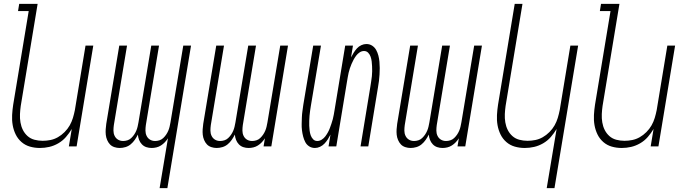

<svg xmlns="http://www.w3.org/2000/svg" viewBox="-20 -755 3540 990"><path d="M186 8Q159 8 134.5 1Q110 -6 91 -22.5Q72 -39 61 -61.5Q50 -84 45.5 -109.5Q41 -135 42.5 -162Q44 -189 48 -215L128 -698H73L79 -735H174L87 -209Q84 -188 83 -166.5Q82 -145 85.5 -124Q89 -103 98 -85Q107 -67 122 -53.5Q137 -40 157.5 -34.5Q178 -29 200 -29Q220 -29 240 -33Q260 -37 278.5 -47.5Q297 -58 313 -74Q329 -90 339.5 -108.5Q350 -127 356 -147Q362 -167 366 -187L421 -520H461L375 0H335L350 -90Q337 -68 320 -48.5Q303 -29 280.5 -16Q258 -3 234 2.5Q210 8 186 8Z M803 215 846 -42Q839 -31 830 -21.5Q821 -12 810 -5Q799 2 786.5 5Q774 8 762 8Q747 8 734 3.5Q721 -1 711.5 -11Q702 -21 697 -34Q692 -47 691 -61Q684 -47 675 -34Q666 -21 654 -11Q642 -1 627 3.5Q612 8 597 8Q583 8 569.5 3.5Q556 -1 547 -10.5Q538 -20 532.5 -33Q527 -46 525.5 -60Q524 -74 525 -88.5Q526 -103 528 -117L595 -520H635L567 -110Q565 -96 565 -81.5Q565 -67 571 -54.5Q577 -42 588.5 -35Q600 -28 615 -28Q626 -28 637 -31.5Q648 -35 656.5 -43Q665 -51 671.5 -60.5Q678 -70 682.5 -80.5Q687 -91 689.5 -102Q692 -113 694 -124L760 -520H800L732 -110Q730 -96 730 -81.5Q730 -67 736 -54.5Q742 -42 753.5 -35Q765 -28 780 -28Q791 -28 802 -31.5Q813 -35 821.5 -43Q830 -51 836.5 -60.5Q843 -70 847.5 -80.5Q852 -91 854.5 -102Q857 -113 859 -124L925 -520H965L843 215Z M1262 8Q1247 8 1234 3.5Q1221 -1 1211.5 -11Q1202 -21 1197 -34Q1192 -47 1191 -61Q1184 -47 1175 -34Q1166 -21 1154 -11Q1142 -1 1127 3.5Q1112 8 1097 8Q1083 8 1069.5 3.5Q1056 -1 1047 -10.5Q1038 -20 1032.5 -33Q1027 -46 1025.5 -60Q1024 -74 1025 -88.5Q1026 -103 1028 -117L1095 -520H1135L1067 -110Q1065 -96 1065 -81.5Q1065 -67 1071 -54.5Q1077 -42 1088.5 -35Q1100 -28 1115 -28Q1126 -28 1137 -31.5Q1148 -35 1156.5 -43Q1165 -51 1171.5 -60.5Q1178 -70 1182.5 -80.5Q1187 -91 1189.5 -102Q1192 -113 1194 -124L1260 -520H1300L1232 -110Q1230 -96 1230 -81.5Q1230 -67 1236 -54.5Q1242 -42 1253.5 -35Q1265 -28 1280 -28Q1291 -28 1302 -31.5Q1313 -35 1321.5 -43Q1330 -51 1336.5 -60.5Q1343 -70 1347.5 -80.5Q1352 -91 1354.5 -102Q1357 -113 1359 -124L1425 -520H1465L1379 0H1339L1346 -42Q1339 -31 1330 -21.5Q1321 -12 1310 -5Q1299 2 1286.5 5Q1274 8 1262 8Z M1604 8Q1587 8 1574 -0.5Q1561 -9 1554 -22.5Q1547 -36 1543 -51.5Q1539 -67 1537 -83.5Q1535 -100 1535.5 -116Q1536 -132 1536.5 -149Q1537 -166 1539.5 -182.5Q1542 -199 1544 -215L1595 -520H1635L1583 -210Q1581 -197 1579 -184Q1577 -171 1576 -158Q1575 -145 1574.5 -132Q1574 -119 1574.5 -106.5Q1575 -94 1576.5 -81.5Q1578 -69 1582 -57.5Q1586 -46 1594.5 -37Q1603 -28 1616 -28Q1628 -28 1639 -35Q1650 -42 1657.5 -52Q1665 -62 1671 -73Q1677 -84 1681 -95Q1685 -106 1689 -117.5Q1693 -129 1696 -140.5Q1699 -152 1701 -163.5Q1703 -175 1705 -187L1760 -520H1800L1790 -459Q1796 -471 1803.5 -483Q1811 -495 1820.5 -505.5Q1830 -516 1843 -522Q1856 -528 1869 -528Q1886 -528 1899 -519.5Q1912 -511 1919.5 -497.5Q1927 -484 1931 -468.5Q1935 -453 1936.5 -436.5Q1938 -420 1938 -404Q1938 -388 1937 -371Q1936 -354 1934 -337.5Q1932 -321 1929 -305L1879 0H1839L1890 -310Q1892 -323 1894 -336Q1896 -349 1897.5 -362Q1899 -375 1899 -388Q1899 -401 1898.5 -413.5Q1898 -426 1896.5 -438.5Q1895 -451 1891 -462.5Q1887 -474 1878.5 -483Q1870 -492 1857 -492Q1845 -492 1834.5 -485Q1824 -478 1816.5 -468Q1809 -458 1803 -447Q1797 -436 1792.5 -425Q1788 -414 1784 -402.5Q1780 -391 1777.5 -379.5Q1775 -368 1773 -356.5Q1771 -345 1769 -333L1714 0H1674L1684 -61Q1678 -49 1670.5 -37Q1663 -25 1653 -14.5Q1643 -4 1630 2Q1617 8 1604 8Z M2262 8Q2247 8 2234 3.5Q2221 -1 2211.5 -11Q2202 -21 2197 -34Q2192 -47 2191 -61Q2184 -47 2175 -34Q2166 -21 2154 -11Q2142 -1 2127 3.5Q2112 8 2097 8Q2083 8 2069.5 3.5Q2056 -1 2047 -10.5Q2038 -20 2032.5 -33Q2027 -46 2025.5 -60Q2024 -74 2025 -88.5Q2026 -103 2028 -117L2095 -520H2135L2067 -110Q2065 -96 2065 -81.5Q2065 -67 2071 -54.5Q2077 -42 2088.5 -35Q2100 -28 2115 -28Q2126 -28 2137 -31.5Q2148 -35 2156.5 -43Q2165 -51 2171.5 -60.5Q2178 -70 2182.5 -80.5Q2187 -91 2189.5 -102Q2192 -113 2194 -124L2260 -520H2300L2232 -110Q2230 -96 2230 -81.5Q2230 -67 2236 -54.5Q2242 -42 2253.5 -35Q2265 -28 2280 -28Q2291 -28 2302 -31.5Q2313 -35 2321.5 -43Q2330 -51 2336.5 -60.5Q2343 -70 2347.5 -80.5Q2352 -91 2354.5 -102Q2357 -113 2359 -124L2425 -520H2465L2379 0H2339L2346 -42Q2339 -31 2330 -21.5Q2321 -12 2310 -5Q2299 2 2286.5 5Q2274 8 2262 8Z M2799 215 2850 -90Q2837 -68 2820 -48.5Q2803 -29 2780.5 -16Q2758 -3 2734 2.5Q2710 8 2686 8Q2659 8 2634.5 1Q2610 -6 2591 -22.5Q2572 -39 2561 -61.5Q2550 -84 2545.5 -109.5Q2541 -135 2542.5 -162Q2544 -189 2548 -215L2634 -735H2674L2587 -209Q2584 -188 2583 -166.5Q2582 -145 2585.5 -124Q2589 -103 2598 -85Q2607 -67 2622 -53.5Q2637 -40 2657.5 -34.5Q2678 -29 2700 -29Q2720 -29 2740 -33Q2760 -37 2778.5 -47.5Q2797 -58 2813 -74Q2829 -90 2839.5 -108.5Q2850 -127 2856 -147Q2862 -167 2866 -187L2921 -520H2961L2839 215Z M3186 8Q3159 8 3134.5 1Q3110 -6 3091 -22.5Q3072 -39 3061 -61.5Q3050 -84 3045.5 -109.5Q3041 -135 3042.5 -162Q3044 -189 3048 -215L3128 -698H3073L3079 -735H3174L3087 -209Q3084 -188 3083 -166.5Q3082 -145 3085.5 -124Q3089 -103 3098 -85Q3107 -67 3122 -53.5Q3137 -40 3157.5 -34.5Q3178 -29 3200 -29Q3220 -29 3240 -33Q3260 -37 3278.5 -47.5Q3297 -58 3313 -74Q3329 -90 3339.5 -108.5Q3350 -127 3356 -147Q3362 -167 3366 -187L3421 -520H3461L3375 0H3335L3350 -90Q3337 -68 3320 -48.5Q3303 -29 3280.5 -16Q3258 -3 3234 2.5Q3210 8 3186 8Z"/></svg>

Font: Iosevka Term Curly Extralight
Style: Italic
Weight: 200
Italic angle: -9°
Designer: Belleve Invis
Foundry: Belleve Invis
Version: Version 32.3.0